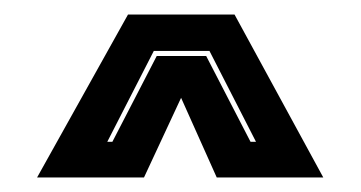

<svg xmlns="http://www.w3.org/2000/svg" viewBox="-20 -734 496 264"><path d="M31 -490 156 -714H302.5L424.5 -490H278L229 -599.5L178 -490ZM127.5 -539H134.5L195.5 -657H263.5L324.5 -539H332L268 -664H191.5Z"/></svg>

Font: Tourney ExtraBold
Style: Regular
Weight: 800
Designer: Tyler Finck
Foundry: Etcetera Type Co
Version: Version 1.015